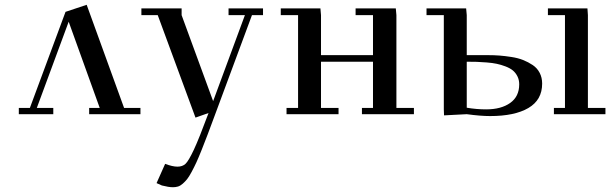

<svg xmlns="http://www.w3.org/2000/svg" viewBox="-20 -474 2553 797"><path d="M58.1 0V-25.9H104L252 -424.8L339.8 -454.1L495.1 -25.9H563V0H350.1V-25.9H394L265.1 -383.8L132.8 -25.9H201.2V0Z M566.9 -411.1V-439H733.9V-411.1L864.7 -54.2L996.6 -411.1H928.7V-439H1071.8V-411.1H1025.9L871.6 4.9Q853.5 53.7 842 84.2Q830.6 114.7 817.1 148.2Q803.7 181.6 794.9 200.7Q786.1 219.7 775.4 239.7Q764.6 259.8 756.6 269.8Q748.5 279.8 738.5 288.6Q728.5 297.4 718.8 300.3Q709 303.2 697.8 303.2Q680.2 303.2 651.9 295.9L629.9 286.1L665.5 206.1Q695.8 217.8 716.8 217.8Q737.3 217.8 750 206.1Q762.7 194.3 784.7 147.5Q806.6 100.6 845.7 -4.9L791.5 14.2L634.8 -411.1Z M1145.5 -411.1V-439H1310.1L1312.5 -411.1V-245.1H1528.3V-411.1H1456.1V-439H1623L1625.5 -411.1V-25.9H1698.2V0H1482.4V-25.9H1528.3V-217.8H1312.5V-25.9H1385.3V0H1169.4V-25.9H1217.3V-411.1Z M1750.5 -411.1V-439H1915L1917.5 -411.1V-245.1H2006.3Q2031.2 -245.1 2053.5 -243.4Q2075.7 -241.7 2102.8 -237.5Q2129.9 -233.4 2151.4 -224.9Q2172.9 -216.3 2191.4 -203.9Q2210 -191.4 2220.2 -171.6Q2230.5 -151.9 2230.5 -127Q2230.5 -59.1 2173.3 -25.6Q2116.2 7.8 2014.2 7.8Q1975.1 7.8 1917.5 0L1823.2 4.9L1822.3 -20V-411.1ZM1917.5 -26.9Q1958 -20 1998 -20Q2060.1 -20 2097.7 -46.6Q2135.3 -73.2 2135.3 -124Q2135.3 -142.6 2127.7 -157.5Q2120.1 -172.4 2108.4 -181.9Q2096.7 -191.4 2077.9 -198.5Q2059.1 -205.6 2041.7 -209.2Q2024.4 -212.9 2000 -214.8Q1975.6 -216.8 1958.5 -217.3Q1941.4 -217.8 1917.5 -217.8ZM2254.4 -411.1V-439H2418.5L2420.4 -411.1V-25.9H2493.2V0H2279.3V-25.9H2325.2V-411.1Z"/></svg>

Font: Dehuti
Style: Bold
Weight: 700
Version: Version 1.2